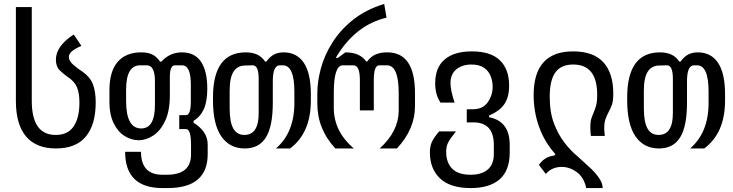

<svg xmlns="http://www.w3.org/2000/svg" viewBox="-20 -757 3736 979"><path d="M265 0Q165 0 113 -61Q61 -122 61 -243V-721H142V-243Q142 -68 265 -69Q326 -69 355.5 -112.5Q385 -156 385 -235Q385 -282 372.5 -312Q360 -342 325 -365Q303 -380 284 -399Q265 -418 265 -453Q265 -488 288.5 -520.5Q312 -553 356 -581L395 -523Q360 -508 345.5 -494.5Q331 -481 331 -467Q331 -446 354.5 -426Q378 -406 400 -392Q438 -366 453 -329Q468 -292 468 -235Q468 -121 417.5 -60.5Q367 0 265 0Z M809 202Q618 202 618 17H699Q699 135 810 134H831Q955 134 954 29V-19Q954 -98 929 -99H894V-170H929Q953 -170 953 -241V-327Q953 -424 908 -424H872Q846 -424 846 -365V-270Q846 -192 822.5 -141.5Q799 -91 762.5 -66.5Q726 -42 687 -42Q650 -42 615.5 -63.5Q581 -85 559.5 -129Q538 -173 538 -236V-296Q538 -393 580 -441.5Q622 -490 700 -490Q734 -490 756 -479.5Q778 -469 796 -443H803Q846 -490 908 -490Q973 -490 1005 -442Q1037 -394 1037 -305Q1037 -240 1019.5 -201Q1002 -162 967 -141V-131Q1039 -87 1039 -20V29Q1039 202 834 202ZM700 -102Q771 -102 770 -225V-344Q770 -424 728 -424H695Q623 -424 623 -300V-242Q623 -102 700 -102Z M1228 0Q1151 0 1108.5 -61.5Q1066 -123 1066 -245V-260Q1066 -490 1233 -490Q1265 -490 1289.5 -479.5Q1314 -469 1332 -443H1338Q1357 -469 1378 -479.5Q1399 -490 1426 -490Q1493 -490 1529 -437Q1565 -384 1565 -276V-244Q1565 -79 1459 0H1387Q1482 -82 1481 -235V-290Q1481 -423 1423 -424H1407Q1370 -424 1371 -338V-233Q1371 -113 1336 -56.5Q1301 0 1228 0ZM1226 -69Q1300 -69 1299 -183V-355Q1299 -424 1269 -424L1231 -423Q1191 -423 1171 -392Q1151 -361 1151 -294V-205Q1151 -135 1169.5 -102Q1188 -69 1226 -69Z M1690 0Q1597 -100 1598 -232V-281Q1598 -341 1616 -408Q1634 -475 1674.5 -539.5Q1715 -604 1780 -656Q1845 -708 1939 -737L1951 -667Q1790 -629 1692 -462H1703L1741 -490Q1815 -490 1847 -444H1853Q1885 -491 1955 -490Q2096 -490 2096 -282V-215Q2096 -99 2004 0H1916Q2012 -87 2013 -191V-282Q2013 -424 1953 -424H1914Q1885 -424 1886 -344V-194H1815V-344Q1816 -424 1782 -424H1728Q1682 -424 1682 -284V-207Q1682 -87 1784 0Z M2380 202Q2276 202 2224 153Q2172 104 2172 20Q2172 -10 2181.5 -32Q2191 -54 2219 -87H2305Q2275 -50 2265 -30Q2255 -10 2255 17Q2255 72 2285.5 103Q2316 134 2380 134Q2436 134 2467 107.5Q2498 81 2498 28V-18Q2498 -134 2392 -133H2360V-200H2392Q2442 -200 2467 -235.5Q2492 -271 2492 -315Q2492 -342 2482 -368.5Q2472 -395 2448 -411.5Q2424 -428 2383 -428Q2338 -428 2307.5 -404Q2277 -380 2277 -333Q2277 -314 2282.5 -288.5Q2288 -263 2298 -234H2226Q2199 -274 2199 -332Q2199 -413 2247.5 -454Q2296 -495 2386 -495Q2482 -495 2529 -449.5Q2576 -404 2576 -320Q2576 -262 2552 -226.5Q2528 -191 2474 -168V-159Q2580 -139 2579 -16V21Q2579 112 2528 157Q2477 202 2380 202Z M2969 202Q2958 148 2921.5 121Q2885 94 2844 94Q2820 94 2799 103Q2778 112 2763 130L2728 84Q2756 42 2806 36L2812 29Q2757 -32 2729 -109.5Q2701 -187 2701 -272Q2701 -495 2902 -495Q3006 -495 3056.5 -439.5Q3107 -384 3107 -281Q3107 -242 3100.5 -223.5Q3094 -205 3081 -181Q3074 -168 3067.5 -150Q3061 -132 3061 -101Q3061 -91 3062 -82.5Q3063 -74 3064 -64H2993Q2990 -86 2990 -107Q2990 -135 2994.5 -150Q2999 -165 3005 -178Q3014 -199 3019.5 -219Q3025 -239 3025 -274Q3025 -428 2903 -428Q2841 -428 2812 -388Q2783 -348 2783 -264Q2783 -184 2805 -127Q2827 -70 2858 -30Q2889 10 2919 35Q2952 65 2983 93Q3014 121 3033.5 149Q3053 177 3053 202Z M3340 0Q3263 0 3220.5 -61.5Q3178 -123 3178 -245V-260Q3178 -490 3345 -490Q3377 -490 3401.5 -479.5Q3426 -469 3444 -443H3450Q3469 -469 3490 -479.5Q3511 -490 3538 -490Q3605 -490 3641 -437Q3677 -384 3677 -276V-244Q3677 -79 3571 0H3499Q3594 -82 3593 -235V-290Q3593 -423 3535 -424H3519Q3482 -424 3483 -338V-233Q3483 -113 3448 -56.5Q3413 0 3340 0ZM3338 -69Q3412 -69 3411 -183V-355Q3411 -424 3381 -424L3343 -423Q3303 -423 3283 -392Q3263 -361 3263 -294V-205Q3263 -135 3281.5 -102Q3300 -69 3338 -69Z"/></svg>

Font: PlemolJP
Style: Regular
Weight: 400
Monospace: yes
Version: v2.0.4; ttfautohint (v1.8.4.7-5d5b-dirty) -l 6 -r 45 -G 200 